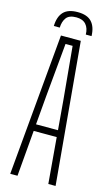

<svg xmlns="http://www.w3.org/2000/svg" viewBox="-142 -997 603 1047"><g transform="rotate(15 160.0 -473.5)"><path d="M32 0 104 -800H216L288 0H247L225 -259H95L73 0ZM98 -297H222L208 -462L180 -762H140L112 -461ZM160 -947Q214 -947 239.2 -919.5Q264.5 -892 266 -840H233.5Q233 -876 214.5 -896.8Q196 -917.5 160 -917.5Q119.5 -917.5 103.5 -895.8Q87.5 -874 86.5 -840H53Q54.5 -892.5 80 -919.8Q105.5 -947 160 -947Z"/></g></svg>

Font: Big Shoulders Text SC Thin
Style: Regular
Weight: 100
Designer: Patric King
Foundry: XO Type Co
Version: Version 2.002